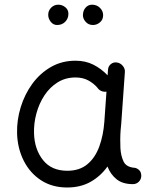

<svg xmlns="http://www.w3.org/2000/svg" viewBox="-20 -791 679 840"><path d="M561.5 14.6Q516.6 14.6 490 -6.8Q463.4 -28.3 450.2 -62.5Q420.4 -20.5 376.5 4.4Q332.5 29.3 273.9 29.3Q208 29.3 159.4 -2.4Q110.8 -34.2 83.7 -88.1Q56.6 -142.1 54.7 -207.5Q53.2 -265.6 70.6 -322Q87.9 -378.4 121.3 -424.3Q154.8 -470.2 202.6 -497.8Q250.5 -525.4 310.5 -525.4Q354 -525.4 388.4 -508.1Q422.9 -490.7 450.7 -461.4L452.6 -486.3Q453.6 -501.5 465.1 -510.7Q476.6 -520 491.7 -517.6Q506.3 -515.6 516.8 -503.4Q527.3 -491.2 526.4 -476.6L510.3 -248.5Q509.3 -235.4 507.8 -222.2Q506.3 -202.6 506.1 -181.4Q505.9 -160.2 506.8 -143.1Q508.8 -108.9 520.8 -84Q532.7 -59.1 571.3 -56.6Q581.1 -54.2 589.4 -46.1Q597.7 -38.1 598.1 -22Q598.1 -6.8 587.4 3.9Q576.7 14.6 561.5 14.6ZM274.4 -43.9Q328.1 -43.9 362.3 -72.5Q396.5 -101.1 414.3 -149.7Q432.1 -198.2 436.5 -258.3L445.8 -390.1Q435.1 -388.2 424.1 -392.6Q413.1 -397 406.7 -406.7Q390.1 -426.3 366.2 -439.2Q342.3 -452.1 310.5 -452.1Q266.6 -452.1 232.2 -430.7Q197.8 -409.2 174.3 -373.5Q150.9 -337.9 139.2 -294.4Q127.4 -251 128.9 -206.5Q131.3 -136.7 168.5 -90.3Q205.6 -43.9 274.4 -43.9ZM431.2 -724.6Q431.2 -705.1 417.5 -693.4Q403.8 -681.6 386.7 -681.6Q367.2 -681.6 355 -695.3Q342.8 -709 342.8 -724.1Q342.8 -744.1 354.2 -757.3Q365.7 -770.5 382.8 -770.5Q403.3 -770.5 417.2 -756.8Q431.2 -743.2 431.2 -724.6ZM279.3 -731Q279.3 -710 265.4 -695.8Q251.5 -681.6 230 -681.6Q212.9 -681.6 201.9 -695.8Q190.9 -710 190.9 -726.1Q190.9 -744.6 203.9 -757.6Q216.8 -770.5 234.9 -770.5Q252 -770.5 265.6 -759.5Q279.3 -748.5 279.3 -731Z"/></svg>

Font: Mikhak-DS2-FD Regular
Style: Regular
Weight: 400
Designer: Amin Abedi
Version: Version 3.4